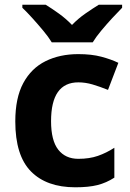

<svg xmlns="http://www.w3.org/2000/svg" viewBox="-20 -786 554 816"><path d="M300 10Q178 10 111.5 -57.5Q45 -125 45 -270Q45 -370 79 -433Q113 -496 173.5 -526Q234 -556 313 -556Q369 -556 410.5 -545Q452 -534 483 -519L439 -404Q404 -418 373.5 -427Q343 -436 313 -436Q197 -436 197 -271Q197 -189 227.5 -150Q258 -111 313 -111Q360 -111 396 -123.5Q432 -136 466 -158V-31Q432 -9 394.5 0.5Q357 10 300 10ZM200 -606Q186 -629 163.5 -656Q141 -683 117.5 -709Q94 -735 75 -753V-766H174Q200 -750 230 -728.5Q260 -707 286 -680Q312 -707 343 -728.5Q374 -750 400 -766H499V-753Q481 -735 457 -709Q433 -683 410.5 -656Q388 -629 374 -606Z"/></svg>

Font: Noto Sans Tai Tham
Style: Bold
Weight: 700
Designer: Monotype Design Team 2013. Revised by David WIlliams 2020
Foundry: Monotype Imaging Inc.
Version: Version 2.002; ttfautohint (v1.8.4.7-5d5b)